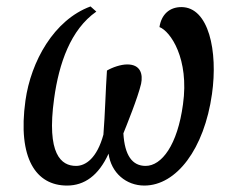

<svg xmlns="http://www.w3.org/2000/svg" viewBox="-20 -566 716 596"><path d="M59 -254C34 -74 92 10 188 10C242 10 286 -21 317 -89C325 -29 372 10 428 10C528 10 614 -104 638 -274C657 -407 628 -544 543 -544C506 -544 481 -521 475 -482C509 -469 568 -384 548 -242C531 -116 482 -51 432 -51C391 -51 367 -83 363 -152C373 -177 408 -263 418 -306C424 -335 417 -366 375 -366C355 -366 329 -357 312 -347C308 -290 306 -209 301 -148C281 -75 246 -51 216 -51C170 -51 124 -87 148 -260C163 -369 199 -474 279 -530L261 -546C147 -504 76 -375 59 -254Z"/></svg>

Font: Noto Serif ExtraCondensed
Style: Italic
Weight: 400
Width: 2
Italic angle: -12°
Designer: Monotype Design Team
Foundry: Monotype Imaging Inc.
Version: Version 2.014